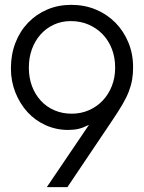

<svg xmlns="http://www.w3.org/2000/svg" viewBox="-20 -772 594 792"><path d="M173 0H258L441 -272Q468 -312 485 -341Q502 -370 511.5 -395Q521 -420 525 -443.5Q529 -467 529 -495Q529 -550 509.5 -597Q490 -644 456 -678.5Q422 -713 375.5 -732.5Q329 -752 274 -752Q220 -752 174.5 -732.5Q129 -713 95.5 -678Q62 -643 43.5 -595Q25 -547 25 -490Q25 -437 43.5 -390.5Q62 -344 93.5 -309.5Q125 -275 168.5 -255.5Q212 -236 261 -236Q285 -236 304 -240.5Q323 -245 347 -257ZM276 -303Q237 -303 204.5 -317Q172 -331 148.5 -356.5Q125 -382 112 -416.5Q99 -451 99 -493Q99 -535 112 -570Q125 -605 148 -630.5Q171 -656 202.5 -670.5Q234 -685 272 -685Q312 -685 345.5 -670.5Q379 -656 403.5 -630.5Q428 -605 441.5 -570Q455 -535 455 -493Q455 -452 441.5 -417.5Q428 -383 404 -357.5Q380 -332 347 -317.5Q314 -303 276 -303Z"/></svg>

Font: Involve
Style: Regular
Weight: 400
Designer: Stefan Peev
Foundry: Context Ltd.
Version: Version 1.001